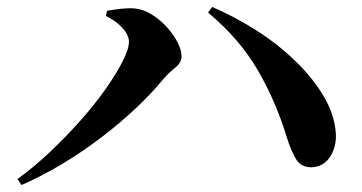

<svg xmlns="http://www.w3.org/2000/svg" viewBox="-20 -616 1040 551"><path d="M30 -102Q77 -136 123 -179.5Q169 -223 210 -269Q251 -315 282 -359Q313 -403 331.5 -439Q350 -475 350 -496Q350 -510 341 -523.5Q332 -537 317.5 -549Q303 -561 284 -570L287 -585Q303 -588 324 -590.5Q345 -593 364 -592Q390 -590 414.5 -575Q439 -560 458.5 -538.5Q478 -517 489.5 -494.5Q501 -472 501 -455Q501 -436 482.5 -421.5Q464 -407 447 -387Q415 -348 370.5 -306Q326 -264 272.5 -223Q219 -182 160 -146.5Q101 -111 42 -85ZM876 -136Q845 -135 830.5 -158Q816 -181 804 -219Q772 -325 719.5 -415Q667 -505 577 -580L589 -596Q652 -569 714.5 -529.5Q777 -490 828 -440.5Q879 -391 910 -338Q941 -285 944 -230Q945 -206 936.5 -184Q928 -162 912.5 -149.5Q897 -137 876 -136Z"/></svg>

Font: Noto Serif HK ExtraLight
Style: Bold
Weight: 700
Version: Version 2.002-H1;hotconv 1.1.0;makeotfexe 2.6.0